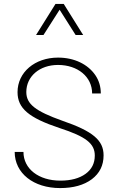

<svg xmlns="http://www.w3.org/2000/svg" viewBox="-20 -958 604 983"><path d="M55.2 -180.2C55.2 -70.8 151.9 4.9 287.6 4.9C355.5 4.9 409.7 -10.3 450.2 -40.5C490.2 -70.8 510.3 -111.3 510.3 -162.6C510.3 -239.7 455.6 -286.1 299.3 -339.8C162.1 -388.7 114.7 -424.8 114.7 -486.8C114.7 -567.4 183.1 -625.5 276.9 -625.5C378.4 -625.5 451.7 -564.5 451.7 -479.5H496.1C496.1 -514.6 486.8 -545.9 467.8 -573.7C429.7 -628.9 360.8 -663.1 277.3 -663.1C158.2 -663.1 69.8 -587.9 69.8 -486.3C69.8 -403.3 127 -355 285.6 -302.2C420.9 -258.3 465.3 -222.7 465.3 -161.6C465.3 -122.1 449.7 -90.8 418 -67.9C386.2 -44.9 343.3 -33.2 289.1 -33.2C178.2 -33.2 100.1 -93.3 100.1 -180.2ZM306.2 -938H264.2L164.6 -778.8H202.6L285.2 -908.2L367.2 -778.8H405.8Z"/></svg>

Font: Estedad ExtraLight
Style: Regular
Weight: 200
Designer: Amin Abedi
Version: Version 7.3